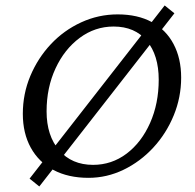

<svg xmlns="http://www.w3.org/2000/svg" viewBox="-20 -634 705 694"><path d="M299.8 8.8Q226.6 8.8 173.3 -19.5Q120.1 -47.9 91.3 -100.1Q62.5 -152.3 62.5 -222.7Q62.5 -294.9 89.8 -359.9Q117.2 -424.8 164.1 -474.6Q210.9 -524.4 273.4 -553.2Q335.9 -582 405.3 -582Q477.5 -582 528.8 -554.2Q580.1 -526.4 607.4 -474.6Q634.8 -422.9 634.8 -353.5Q634.8 -282.2 607.9 -216.8Q581.1 -151.4 534.2 -100.6Q487.3 -49.8 426.8 -20.5Q366.2 8.8 299.8 8.8ZM316.4 -38.1Q383.8 -38.1 437.5 -78.6Q491.2 -119.1 522.5 -189.5Q553.7 -259.8 553.7 -345.7Q553.7 -434.6 510.7 -486.3Q467.8 -538.1 390.6 -538.1Q323.2 -538.1 268.1 -497.1Q212.9 -456.1 180.7 -386.7Q148.4 -317.4 148.4 -231.4Q148.4 -143.6 193.8 -90.8Q239.3 -38.1 316.4 -38.1ZM122.1 40 86.9 11.7 575.2 -614.3 610.4 -585.9Z"/></svg>

Font: Crimson Pro Light
Style: Italic
Weight: 300
Italic angle: -12°
Designer: Jacques Le Bailly
Foundry: Baron von Fonthausen
Version: Version 1.003